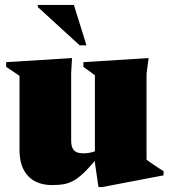

<svg xmlns="http://www.w3.org/2000/svg" viewBox="-20 -738 683 777"><path d="M268 -170Q268 -150 273.5 -138.5Q279 -127 290 -122.2Q301 -117.5 318 -117.5Q334.5 -117.5 350.8 -121.5Q367 -125.5 387 -135.5L391.5 -120Q356 -76 330.5 -49.8Q305 -23.5 284 -10.5Q263 2.5 241.2 6.8Q219.5 11 192 11Q128 11 93.5 -25.8Q59 -62.5 59 -130.5V-431L5 -467.5V-486.5L271.5 -503L268 -442ZM378.5 19 364 -80V-433.5L317.5 -467.5V-486.5L581.5 -503L573 -440V-92Q578 -88 586 -82.2Q594 -76.5 603.8 -70Q613.5 -63.5 623.2 -57.2Q633 -51 642 -45.5V-28.5L394 19ZM330 -554.5H302.5L133 -709.5V-718H279Z"/></svg>

Font: Newsreader 60pt ExtraBold
Style: Regular
Weight: 800
Designer: Hugues Gentile
Foundry: Production Type
Version: Version 1.003